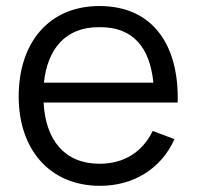

<svg xmlns="http://www.w3.org/2000/svg" viewBox="-20 -598 649 634"><path d="M124 -259.4H566.7C571.9 -447.9 485.4 -578.1 308.3 -578.1C141.7 -578.1 41.7 -457.3 41.7 -279.2C41.7 -107.3 141.7 15.6 310.4 15.6C419.8 15.6 511.5 -39.6 556.2 -138.5L484.4 -165.6C449 -93.8 387.5 -57.3 308.3 -57.3C192.7 -57.3 130.2 -136.5 124 -259.4ZM308.3 -508.3C420.8 -509.4 475 -439.6 486.5 -325H125C136.5 -434.4 194.8 -509.4 308.3 -508.3Z"/></svg>

Font: Manrope3
Style: Regular
Weight: 400
Width: 4
Designer: Mikhail Sharanda
Foundry: Mikhail Sharanda
Version: Version 3.000;PS 003.000;hotconv 1.0.88;makeotf.lib2.5.64775